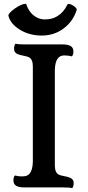

<svg xmlns="http://www.w3.org/2000/svg" viewBox="-20 -981 459 1005"><path d="M22.9 0ZM357.9 3.9Q346.7 0 309.6 0H106Q80.6 0 65.4 -8.1Q50.3 -16.1 50.3 -37.6Q50.3 -53.2 57.6 -62.5Q77.1 -57.6 93.5 -57.6Q109.9 -57.6 119.4 -61Q128.9 -64.5 135.7 -73.2Q150.9 -91.8 151.9 -134.3V-633.3Q151.9 -671.9 130.4 -681.6Q123.5 -685.1 111.8 -687.5Q100.1 -689.9 88.6 -692.6Q77.1 -695.3 69.3 -699.2Q53.7 -707 53.7 -725.6Q53.7 -743.7 61 -752.4Q72.3 -748.5 109.4 -748.5H308.1Q333.5 -748.5 348.9 -740.5Q364.3 -732.4 364.3 -710.9Q364.3 -694.8 356.4 -686Q337.9 -690.9 315.9 -690.9Q268.6 -690.9 267.1 -613.8V-115.2Q267.1 -76.7 288.6 -66.4Q295.4 -63.5 307.1 -61Q318.8 -58.6 330.3 -55.9Q341.8 -53.2 349.6 -49.3Q365.7 -41 365.7 -22.9Q365.7 -5.9 357.9 3.9ZM198.2 -794.9Q164.6 -794.9 135.3 -803.2Q106 -811.5 83 -826.2Q34.7 -856 23.9 -898.9Q22.9 -911.6 57.9 -936.5Q92.8 -961.4 116.7 -961.4Q133.8 -906.7 178.7 -886.7Q195.8 -879.4 214.6 -879.4Q233.4 -879.4 249.5 -883.3Q265.6 -887.2 280.3 -896.5Q313 -916 332.5 -956.5Q337.9 -964.8 354 -956.5Q385.3 -940.4 380.9 -927.7Q362.8 -870.1 314.9 -833.5Q265.1 -794.9 198.2 -794.9Z"/></svg>

Font: Quando
Style: Regular
Weight: 400
Version: Version 1.002